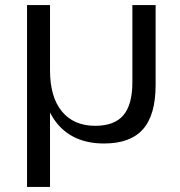

<svg xmlns="http://www.w3.org/2000/svg" viewBox="-20 -560 714 760"><path d="M596 -540V-224Q596 -105 546 -48.5Q496 8 392 8Q273 8 208 -69Q143 -146 143 -288L142 -345L178 -282Q178 -176 225 -119Q272 -62 357 -62Q433 -62 468.5 -104Q504 -146 504 -235V-540ZM178 -540V-182V180H87V-540Z"/></svg>

Font: Pathway Extreme 72pt Medium
Style: Regular
Weight: 500
Designer: Eduardo Rodriguez Tunni
Foundry: Eduardo Rodriguez Tunni
Version: Version 1.001;gftools[0.9.26]